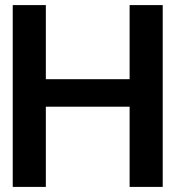

<svg xmlns="http://www.w3.org/2000/svg" viewBox="-20 -734 689 754"><path d="M619 -714V0H489V-315H160V0H30V-714H160V-423H489V-714Z"/></svg>

Font: Non Bureau Medium
Style: Regular
Weight: 500
Designer: Jona Saucedo
Foundry: Non Foundry
Version: Version 1.000; ttfautohint (v1.8.4)